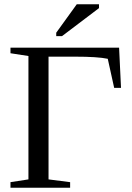

<svg xmlns="http://www.w3.org/2000/svg" viewBox="-20 -878 618 898"><path d="M308 0H29V-26L113 -39V-616L29 -629V-655H537L546 -467H514L484 -603Q437 -613 331 -613H207V-39L308 -26ZM243 -709V-725L339 -858H443V-840L270 -709Z"/></svg>

Font: Libra Serif Modern
Style: Regular
Weight: 400
Designer: Stefan Peev, Context Ltd
Foundry: Stefan Peev, Context Ltd
Version: Version 1.000